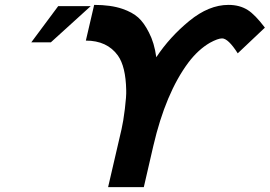

<svg xmlns="http://www.w3.org/2000/svg" viewBox="-20 -765 1103 785"><path d="M619 -531Q674 -614 754 -679.5Q834 -745 914 -745Q960 -745 993 -724Q1023 -705 1063 -652L952 -547Q913 -608 888 -608Q871 -608 838 -590Q790 -562 750 -509Q657 -384 607 -169L568 0H422L477 -237Q484 -267 490.5 -319.5Q497 -372 496 -397Q494 -493 462 -538Q418 -599 331 -599L365 -745Q433 -745 480 -729Q521 -715 545 -693.5Q569 -672 589 -632Q611 -590 619 -531ZM218 -740H351L188 -592H108Z"/></svg>

Font: Miedinger
Style: Bold-Italic
Weight: 700
Italic angle: -13°
Version: Version 001.000